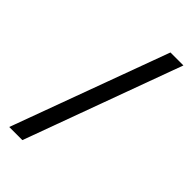

<svg xmlns="http://www.w3.org/2000/svg" viewBox="-228 -770 827 827"><g transform="rotate(45 185.5 -357.0)"><path d="M359 -716H280L16 2H96Z"/></g></svg>

Font: Noto Sans Ethiopic Condensed
Style: Regular
Weight: 400
Width: 3
Designer: Monotype Design Team
Foundry: Monotype Imaging Inc.
Version: Version 2.102